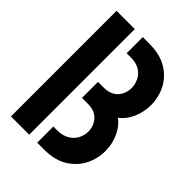

<svg xmlns="http://www.w3.org/2000/svg" viewBox="-204 -800 900 900"><g transform="rotate(45 246.5 -350.0)"><path d="M206 0V-107H228Q258 -107 278.5 -115.5Q299 -124 312.5 -138.5Q326 -153 332.5 -171Q339 -189 339 -206Q339 -242 315.5 -269.5Q292 -297 243 -297H206V-403H243Q276 -403 297 -416Q318 -429 328 -450Q338 -471 338 -495Q338 -518 327 -541Q316 -564 293 -578.5Q270 -593 235 -593H206V-700H250Q306 -700 345.5 -682.5Q385 -665 410 -636.5Q435 -608 447 -573Q459 -538 459 -503Q459 -456 441 -415Q423 -374 391 -350Q412 -335 427.5 -311Q443 -287 451.5 -258.5Q460 -230 460 -198Q460 -147 437 -102Q414 -57 368 -28.5Q322 0 251 0ZM32 0V-700H153V0Z"/></g></svg>

Font: Stick No Bills ExtraLight
Style: Bold
Weight: 700
Version: Version 2.000